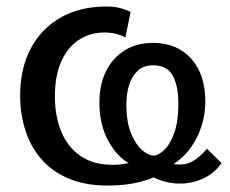

<svg xmlns="http://www.w3.org/2000/svg" viewBox="-20 -562 709 591"><path d="M324 9Q253 11 200 -9Q147 -29 112 -67Q77 -105 59.5 -156.5Q42 -208 42 -268Q42 -349 73.5 -410.5Q105 -472 165 -507Q225 -542 308 -542Q332 -542 350.5 -537Q369 -532 382 -525L366 -447Q353 -454 336.5 -458Q320 -462 302 -462Q256 -462 221.5 -438.5Q187 -415 168 -371.5Q149 -328 149 -266Q149 -204 168.5 -157Q188 -110 225.5 -83.5Q263 -57 316 -55Q331 -54 346 -55.5Q361 -57 376 -60Q339 -81 312.5 -130Q286 -179 286 -247Q286 -301 306 -342Q326 -383 363 -406.5Q400 -430 451 -430Q525 -430 568.5 -381.5Q612 -333 612 -249Q612 -210 600 -173Q588 -136 566 -106Q544 -76 514 -57Q548 -52 571 -64.5Q594 -77 617 -104L662 -60Q640 -28 604.5 -12Q569 4 529 3Q489 2 453 -16Q427 -5 395 1.5Q363 8 324 9ZM453 -83Q466 -83 484 -99Q502 -115 515.5 -150.5Q529 -186 529 -244Q529 -298 511.5 -329.5Q494 -361 451 -361Q423 -361 405 -345Q387 -329 378 -302Q369 -275 369 -242Q369 -185 384 -150Q399 -115 418.5 -99Q438 -83 453 -83Z"/></svg>

Font: Libre Franklin Medium
Style: Regular
Weight: 500
Designer: Pablo Impallari, Rodrigo Fuenzalida, Nhung Nguyen
Foundry: Impallari Type
Version: Version 3.000